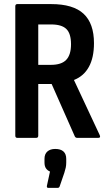

<svg xmlns="http://www.w3.org/2000/svg" viewBox="-20 -675 531 940"><path d="M64.8 0Q54.9 0 54.9 -10.9V-644.1Q54.9 -655 64.8 -655H230.4Q338.4 -655 389.2 -607.6Q440.1 -560.2 440.1 -463.5Q440.1 -392.9 415.2 -347.7Q390.4 -302.4 342.4 -283.5V-282.5L468 -13.9Q474.5 0 461 0H358.1Q349.7 0 346.2 -7.4L232.8 -263.8H167.3V-10.9Q167.3 0 156.9 0ZM167.3 -357.5H229.4Q280.8 -357.5 304.2 -382Q327.7 -406.5 327.7 -458.5Q327.7 -511 304.7 -533.2Q281.8 -555.3 230.8 -555.3H167.3ZM216.2 244.8Q207.8 244.8 209.7 234.4L224.8 164.9Q212.8 159.9 205.3 149.5Q197.8 139.1 197.8 120.2V102.8Q197.8 79 212 66.6Q226.1 54.2 250.4 54.2Q277.1 54.2 290.7 66.6Q304.3 79 304.3 102.8V120.7Q304.3 134.2 301.8 145.9Q299.3 157.6 294.9 171.1L272 237.9Q269.5 244.8 262.1 244.8Z"/></svg>

Font: Sofia Sans Condensed
Style: Regular
Weight: 400
Designer: Botio Nikoltchev, Ani Petrova
Foundry: lettersoup
Version: Version 4.100